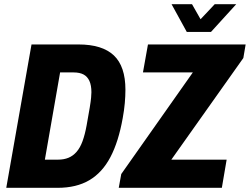

<svg xmlns="http://www.w3.org/2000/svg" viewBox="-20 -900 1197 920"><path d="M10 0 131 -687H356Q470 -687 525.5 -634.5Q581 -582 581 -470Q581 -440 578 -406Q575 -372 568 -334Q548 -221 509 -147Q470 -73 408 -36.5Q346 0 256 0ZM195 -135H258Q286 -135 308 -144Q330 -153 347 -172.5Q364 -192 375.5 -223.5Q387 -255 395 -299Q405 -354 410 -384.5Q415 -415 416.5 -431.5Q418 -448 418 -458Q418 -491 408.5 -512Q399 -533 380.5 -543Q362 -553 332 -553H268ZM549 0 561 -66 904 -553H665L689 -687H1157L1146 -622L801 -135H1066L1043 0ZM1112 -880 991 -747H875L802 -880H900L958 -778H913L1009 -880Z"/></svg>

Font: Archivo Condensed ExtraBold
Style: Italic
Weight: 800
Width: 3
Italic angle: -10°
Designer: Hector Gatti
Foundry: Omnibus-Type
Version: Version 2.001